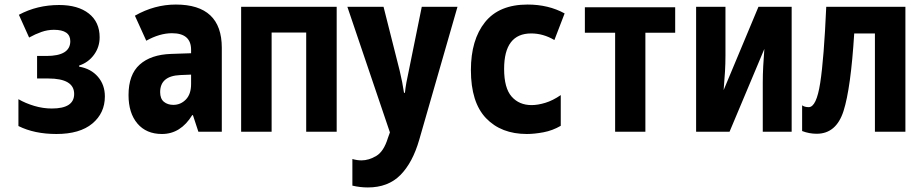

<svg xmlns="http://www.w3.org/2000/svg" viewBox="-20 -579 4040 844"><path d="M441 -155Q441 -206 410.5 -241.5Q380 -277 328 -286V-291Q368 -304 393 -338Q418 -372 418 -415Q418 -482 370.5 -519.5Q323 -557 240 -557Q143 -557 63 -514L108 -414Q135 -429 162 -438.5Q189 -448 217 -448Q289 -448 289 -398Q289 -333 184 -333H143V-234H192Q306 -234 306 -166Q306 -102 208 -102Q169 -102 130.5 -113.5Q92 -125 61 -143V-25Q131 10 228 10Q331 10 386 -36Q441 -82 441 -155Z M684 -174Q684 -245 772 -249L820 -251V-210Q820 -165 797 -141.5Q774 -118 742 -118Q717 -118 700.5 -131.5Q684 -145 684 -174ZM825 -73H828L852 0H955V-369Q955 -559 753 -559Q659 -559 573 -510L623 -400Q682 -433 736 -433Q820 -433 820 -360V-345L732 -342Q643 -339 594 -295Q545 -251 545 -161Q545 -82 584 -36Q623 10 692 10Q774 10 825 -73Z M1174 0V-436H1326V0H1460V-549H1040V0Z M1823 35 1991 -549H1834L1777 -268Q1771 -241 1766.5 -216.5Q1762 -192 1760 -171H1756Q1749 -218 1737 -268L1666 -549H1507L1694 3L1685 28Q1667 87 1634 106.5Q1601 126 1569 126Q1550 126 1529 120V237Q1563 245 1597 245Q1686 245 1740 190.5Q1794 136 1823 35Z M2445 -26V-161Q2410 -137 2377 -127Q2344 -117 2317 -117Q2262 -117 2229 -154.5Q2196 -192 2196 -276Q2196 -432 2315 -432Q2368 -432 2417 -403L2462 -520Q2391 -559 2299 -559Q2174 -559 2112 -481.5Q2050 -404 2050 -271Q2050 -129 2116.5 -59.5Q2183 10 2296 10Q2329 10 2369 2.5Q2409 -5 2445 -26Z M2817 0V-435H2948V-547H2551V-435H2684V0Z M3187 0 3340 -364Q3337 -325 3335 -288.5Q3333 -252 3333 -216V0H3460V-549H3314L3161 -183Q3165 -231 3167 -265Q3169 -299 3169 -336V-549H3040V0Z M3735 -432H3826V0H3960V-549H3612Q3602 -321 3585.5 -214.5Q3569 -108 3535 -108Q3517 -108 3506 -116V-3Q3537 9 3570 9Q3656 9 3688 -91Q3720 -191 3735 -432Z"/></svg>

Font: Noto Sans Mono UI Condensed ExtraBold
Style: Regular
Weight: 800
Width: 3
Designer: Monotype Design team
Foundry: Monotype Imaging Inc.
Version: 1.000